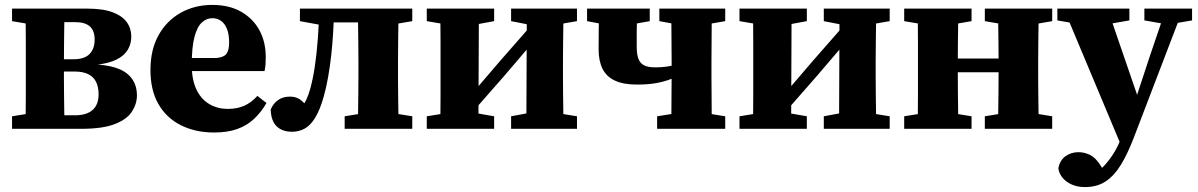

<svg xmlns="http://www.w3.org/2000/svg" viewBox="-20 -524 4874 781"><path d="M29 0V-51L129 -67L170 -55H285Q332 -55 356.5 -76.5Q381 -98 381 -140Q381 -171 370.5 -191.5Q360 -212 338.5 -222.5Q317 -233 284 -233H174V-283H280Q323 -283 344 -304Q365 -325 365 -363Q365 -399 345.5 -416.5Q326 -434 285 -434H170L129 -421L29 -438V-489H333Q399 -489 438.5 -474Q478 -459 496 -433.5Q514 -408 514 -375Q514 -346 500 -322Q486 -298 454.5 -282Q423 -266 368 -260V-262Q457 -257 497 -224.5Q537 -192 537 -136Q537 -102 517 -70.5Q497 -39 447.5 -19.5Q398 0 310 0ZM83 0Q84 -26 84.5 -63Q85 -100 85 -140Q85 -180 85 -212V-276Q85 -309 85 -348.5Q85 -388 84.5 -426Q84 -464 83 -489H243Q242 -464 241.5 -425.5Q241 -387 240.5 -345Q240 -303 240 -264V-212Q240 -180 240.5 -140Q241 -100 241.5 -63Q242 -26 243 0Z M851 15Q775 15 716 -14.5Q657 -44 624.5 -100.5Q592 -157 592 -239Q592 -322 625 -381Q658 -440 715 -472Q772 -504 844 -504Q912 -504 960.5 -476.5Q1009 -449 1035 -401.5Q1061 -354 1061 -292Q1061 -275 1060 -261.5Q1059 -248 1056 -235H671V-288H860Q891 -291 901.5 -305.5Q912 -320 912 -351Q912 -385 903 -407Q894 -429 878.5 -439.5Q863 -450 844 -450Q820 -450 801 -432.5Q782 -415 771 -373.5Q760 -332 760 -260Q760 -199 779.5 -159Q799 -119 832.5 -100Q866 -81 906 -81Q946 -81 975 -94.5Q1004 -108 1027 -134L1064 -105Q1042 -67 1013 -40Q984 -13 944.5 1Q905 15 851 15Z M1168 12Q1129 12 1106 -9.5Q1083 -31 1081 -78Q1091 -103 1111 -117Q1131 -131 1160 -131Q1185 -131 1203 -117.5Q1221 -104 1236 -79L1232 -70H1205L1203 -81Q1216 -98 1225.5 -117.5Q1235 -137 1242 -163Q1253 -203 1260.5 -253Q1268 -303 1272.5 -362.5Q1277 -422 1279 -489H1339Q1338 -438 1335 -389.5Q1332 -341 1327 -296.5Q1322 -252 1314.5 -209.5Q1307 -167 1296 -128Q1281 -76 1262 -45Q1243 -14 1219.5 -1Q1196 12 1168 12ZM1200 -438V-489H1312V-421H1293ZM1312 -433V-489H1507V-433ZM1382 0V-51L1481 -67H1558L1657 -51V0ZM1435 0Q1436 -26 1436.5 -63Q1437 -100 1437.5 -140Q1438 -180 1438 -212V-276Q1438 -309 1437.5 -348.5Q1437 -388 1436.5 -426Q1436 -464 1435 -489H1602Q1601 -464 1600.5 -426Q1600 -388 1599.5 -348.5Q1599 -309 1599 -276V-212Q1599 -180 1599.5 -140Q1600 -100 1600.5 -63Q1601 -26 1602 0ZM1523 -421V-489H1657V-438L1558 -421Z M1716 0V-51L1815 -67H1898L1990 -51V0ZM2059 0V-51L2145 -67H2228L2327 -51V0ZM1770 0Q1771 -25 1771.5 -62.5Q1772 -100 1772 -140Q1772 -180 1772 -212V-276Q1772 -309 1772 -348.5Q1772 -388 1771.5 -426Q1771 -464 1770 -489H1928L1926 0ZM1888 -52 1848 -110H1872L2015 -277L2157 -439L2192 -379H2171L2030 -214ZM2121 0 2123 -489H2273Q2272 -464 2271.5 -426Q2271 -388 2270.5 -348.5Q2270 -309 2270 -276V-212Q2270 -180 2270.5 -140Q2271 -100 2271.5 -62.5Q2272 -25 2273 0ZM1716 -438V-489H1990V-438L1898 -421H1816ZM2059 -438V-489H2327V-438L2229 -421H2146Z M2571 -180Q2515 -180 2480.5 -196.5Q2446 -213 2430.5 -245Q2415 -277 2415 -323Q2415 -364 2415.5 -405.5Q2416 -447 2418 -489H2572Q2572 -467 2571 -445.5Q2570 -424 2570 -397Q2570 -370 2570 -333Q2570 -303 2577 -284.5Q2584 -266 2600.5 -258Q2617 -250 2645 -250Q2671 -250 2692 -253Q2713 -256 2730.5 -261.5Q2748 -267 2765 -273V-226Q2738 -214 2710.5 -203Q2683 -192 2649.5 -186Q2616 -180 2571 -180ZM2710 0Q2711 -25 2711 -62.5Q2711 -100 2711.5 -140Q2712 -180 2712 -212V-276Q2712 -309 2711.5 -348.5Q2711 -388 2711 -426Q2711 -464 2710 -489H2876Q2875 -464 2875 -426Q2875 -388 2874.5 -348.5Q2874 -309 2874 -276V-212Q2874 -180 2874.5 -140Q2875 -100 2875 -62.5Q2875 -25 2876 0ZM2368 -438V-489H2623V-438L2528 -421H2458ZM2653 0V-51L2754 -67H2831L2930 -51V0ZM2662 -438V-489H2930V-438L2832 -421H2755Z M2988 0V-51L3087 -67H3170L3262 -51V0ZM3331 0V-51L3417 -67H3500L3599 -51V0ZM3042 0Q3043 -25 3043.5 -62.5Q3044 -100 3044 -140Q3044 -180 3044 -212V-276Q3044 -309 3044 -348.5Q3044 -388 3043.5 -426Q3043 -464 3042 -489H3200L3198 0ZM3160 -52 3120 -110H3144L3287 -277L3429 -439L3464 -379H3443L3302 -214ZM3393 0 3395 -489H3545Q3544 -464 3543.5 -426Q3543 -388 3542.5 -348.5Q3542 -309 3542 -276V-212Q3542 -180 3542.5 -140Q3543 -100 3543.5 -62.5Q3544 -25 3545 0ZM2988 -438V-489H3262V-438L3170 -421H3088ZM3331 -438V-489H3599V-438L3501 -421H3418Z M3712 0Q3713 -25 3713.5 -62.5Q3714 -100 3714 -140Q3714 -180 3714 -212V-276Q3714 -309 3714 -349Q3714 -389 3713.5 -426.5Q3713 -464 3712 -489H3878Q3878 -464 3877.5 -426.5Q3877 -389 3876.5 -349Q3876 -309 3876 -276V-238Q3876 -193 3876.5 -147.5Q3877 -102 3877.5 -63.5Q3878 -25 3878 0ZM4039 0Q4040 -26 4040.5 -64Q4041 -102 4041.5 -147.5Q4042 -193 4042 -238V-276Q4042 -309 4041.5 -349Q4041 -389 4040.5 -426.5Q4040 -464 4039 -489H4206Q4205 -464 4204.5 -426.5Q4204 -389 4203.5 -349Q4203 -309 4203 -276V-212Q4203 -180 4203.5 -140Q4204 -100 4204.5 -63Q4205 -26 4206 0ZM3658 0V-51L3758 -67H3834L3932 -51V0ZM3658 -438V-489H3932V-438L3834 -421H3758ZM3986 0V-51L4085 -67H4162L4260 -51V0ZM3986 -438V-489H4260V-438L4162 -421H4085ZM3807 -230V-286H4111V-230Z M4393 237Q4364 237 4340.5 227Q4317 217 4302.5 199.5Q4288 182 4285 161Q4291 128 4314 111.5Q4337 95 4367 95Q4390 95 4412.5 105.5Q4435 116 4454 145L4482 189L4446 201L4429 187Q4451 172 4472 149.5Q4493 127 4511 98Q4529 69 4541 35L4567 -36L4575 -46L4658 -298L4723 -489H4793L4592 36Q4567 101 4540 145.5Q4513 190 4478 213.5Q4443 237 4393 237ZM4543 74 4307 -489H4485L4611 -122L4625 -105ZM4281 -441V-489H4574V-441L4482 -425H4373ZM4635 -441V-489H4829V-441L4741 -426H4721Z"/></svg>

Font: Source Serif 4 18pt
Style: Bold
Weight: 700
Designer: Frank Grießhammer
Foundry: Adobe Systems Incorporated
Version: Version 4.004;hotconv 1.0.116;makeotfexe 2.5.65601